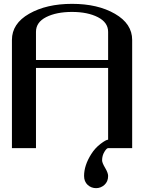

<svg xmlns="http://www.w3.org/2000/svg" viewBox="-20 -770 790 998"><path d="M667 0H542Q534.2 0 522.5 19.5Q510.7 39.1 510.7 63.5Q510.7 76.2 526.4 102.5Q542 128.9 542 144.5Q542 173.8 522.9 190.9Q503.9 208 479.5 208Q454.1 208 435.5 190.9Q417 173.8 417 144.5Q417 89.8 454.1 31.2Q473.6 0 502.4 -22Q531.2 -43.9 542 -43.9V-417H167V0H42V-562.5Q42 -647.5 131.8 -698.7Q221.7 -750 354.5 -750Q488.3 -750 577.6 -698.2Q667 -646.5 667 -562.5ZM167 -458H542V-604.5Q542 -653.3 488.8 -680.7Q435.5 -708 354.5 -708Q273.4 -708 220.2 -681.2Q167 -654.3 167 -604.5Z"/></svg>

Font: okolaks
Style: Bold
Weight: 600
Width: 8
Version: Version 000.6.0